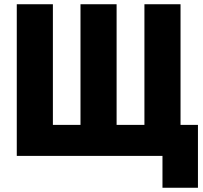

<svg xmlns="http://www.w3.org/2000/svg" viewBox="-20 -734 958 904"><path d="M745 150V0H59V-714H229V-146H359V-714H529V-146H660V-714H830V-146H912V150Z"/></svg>

Font: Noto Sans ExtraCondensed Black
Style: Regular
Weight: 900
Width: 2
Designer: Monotype Design Team
Foundry: Monotype Imaging Inc.
Version: Version 2.013; ttfautohint (v1.8.4.7-5d5b)